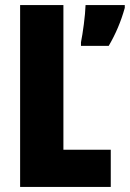

<svg xmlns="http://www.w3.org/2000/svg" viewBox="-20 -734 510 754"><path d="M59 0H415V-146H229V-714H59ZM470 -703V-714H316C315 -674 305 -602 298 -568V-554H407C434 -600 455 -649 470 -703Z"/></svg>

Font: Noto Sans Oriya ExtCond Blk
Style: Regular
Weight: 900
Width: 2
Designer: Amélie Bonet and Sol Matas
Foundry: Google LLC
Version: Version 2.006